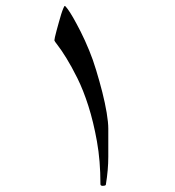

<svg xmlns="http://www.w3.org/2000/svg" viewBox="-20 -521 574 631"><path d="M335.9 -98.1V-5.9Q335.9 37.1 328.1 84.5Q328.1 87.9 324.7 88.9Q321.3 89.8 317.9 89.8Q310.1 89.8 310.1 84.5Q310.1 7.8 298.6 -56.4Q287.1 -120.6 270.5 -172.6Q253.9 -224.6 234.4 -263.9Q214.8 -303.2 198 -330.3Q181.2 -357.4 169.9 -371.8Q158.7 -386.2 158.7 -388.2Q158.7 -390.1 160.6 -399.4Q162.6 -408.7 166 -420.9L173.3 -447.3Q177.2 -461.9 180.9 -473.6Q184.6 -485.4 188 -493.4Q191.4 -501.5 192.9 -501.5Q194.8 -501.5 202.1 -491.7Q209.5 -481.9 220.5 -462.9Q231.4 -443.8 245.1 -417Q258.8 -390.1 273.4 -354.5Q285.2 -326.2 296.1 -290Q307.1 -253.9 316.2 -218.3Q325.2 -182.6 330.6 -150.6Q335.9 -118.7 335.9 -98.1Z"/></svg>

Font: Simplified Naskh
Style: Regular
Weight: 400
Designer: SIL International
Foundry: Arabeyes
Version: 1.02_alpha